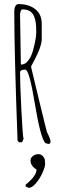

<svg xmlns="http://www.w3.org/2000/svg" viewBox="-20 -687 309 939"><path d="M158.7 142.1Q129.4 124.5 129.4 98.1Q129.4 84.5 141.4 75.7Q153.3 66.9 167.5 66.9Q189.9 66.9 200.7 96.2L198.7 99.1Q200.7 103 200.7 115.5Q200.7 127.9 188.5 156.2Q176.3 184.6 156.7 208Q137.2 231.4 120.6 231.9L104.5 224.1L106.4 215.3Q158.7 173.3 158.7 142.1ZM49.8 -628.9Q49.8 -667 71.8 -667Q120.6 -667 152.3 -642.3Q184.1 -617.7 184.1 -569.8V-497.1Q184.1 -458.5 145 -386.7Q131.8 -362.8 131.8 -360.6Q131.8 -358.4 169.7 -202.4Q207.5 -46.4 209.5 -41.5Q211.4 -36.6 219.2 -21Q227.1 -5.4 227.1 5.9Q227.1 17.1 215.8 17.1L201.2 12.2Q177.7 -14.2 149.9 -183.1Q123 -346.2 104 -346.2H100.1Q78.1 -346.2 78.1 -332Q78.1 -277.3 84.5 -150.1Q90.8 -22.9 95.2 -7.8L87.9 8.8H73.2L65.9 1Q49.8 -432.1 49.8 -628.9ZM78.1 -615.2 82 -373 84 -371.1Q103 -371.1 118.2 -390.9Q133.3 -410.6 141.1 -439Q157.2 -497.6 157.2 -527.8Q157.2 -558.1 155.3 -573.5Q153.3 -588.9 147 -606Q133.8 -641.1 89.8 -641.1Q84 -641.1 81.1 -631.8Q78.1 -622.6 78.1 -615.2Z"/></svg>

Font: Amatic SC
Style: Regular
Weight: 400
Version: Version 1.004